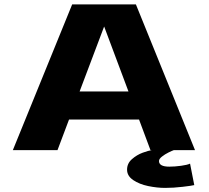

<svg xmlns="http://www.w3.org/2000/svg" viewBox="-20 -696 968 890"><path d="M677.5 0 624.5 -142H300L246.5 0H39.5L314.5 -675.5H610L884 0ZM349 -272H575.5L463 -572.5H462.5ZM717 50.5Q717 76.5 765 76.5Q790 76.5 819.2 72.5Q848.5 68.5 861 62.5L880.5 162Q869 165 826.2 170Q783.5 175 745.5 175Q708 175 667 166.5Q626 158 597.5 138.8Q569 119.5 569 90.5Q569 61.5 591.5 41.8Q614 22 641 12Q668 2 683.5 0H785.5Q778 2.5 761.2 10.8Q744.5 19 730.8 29.8Q717 40.5 717 50.5Z"/></svg>

Font: Anybody Wide
Style: Bold
Weight: 700
Width: 7
Designer: Tyler Finck
Foundry: Etcetera Type Company
Version: Version 1.000; ttfautohint (v1.8)